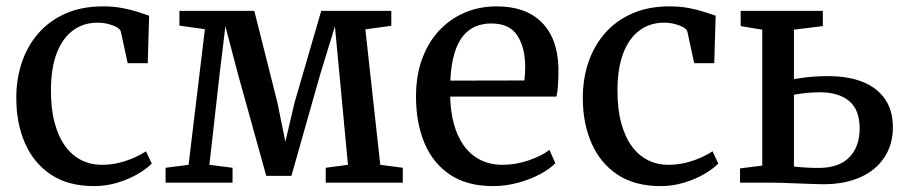

<svg xmlns="http://www.w3.org/2000/svg" viewBox="-20 -588 2920 618"><path d="M283 11Q199.5 11 144 -26Q88.5 -63 60.5 -127Q32.5 -191 32.5 -270.5Q32 -332.5 50 -386.2Q68 -440 103.5 -480.8Q139 -521.5 191.2 -544.5Q243.5 -567.5 311.5 -567.5Q345.5 -567.5 374.2 -562Q403 -556.5 424.8 -549.2Q446.5 -542 460 -537.5L455.5 -384.5H391L369 -486Q367 -494 355.5 -500.5Q344 -507 327.5 -511Q311 -515 293.5 -515Q249 -515 215.5 -490.5Q182 -466 163.2 -418.5Q144.5 -371 144 -300.5Q143.5 -239 155.8 -193.2Q168 -147.5 190 -117.5Q212 -87.5 242 -72.5Q272 -57.5 307 -57.5Q337 -57.5 364 -64.2Q391 -71 413 -81Q435 -91 450 -101L468.5 -61.5Q452 -44.5 423.2 -27.8Q394.5 -11 358 0Q321.5 11 283 11Z M513 0V-48L587 -57.5L639.5 -494L557.5 -505.5V-553H798.5L873 -257.5L898.5 -131.5L928 -257.5L1014 -553H1239.5V-505L1156 -493.5L1204 -57.5L1276.5 -48V0H1028.5V-48L1100 -57.5L1073 -344.5L1058 -503L1010 -346.5L918 -22H837L746.5 -347.5L705.5 -503.5L686.5 -346.5L654 -57.5L728.5 -48V0Z M1567 11Q1483.5 11 1428.5 -25.8Q1373.5 -62.5 1346.2 -127.8Q1319 -193 1319 -277.5Q1319 -343.5 1338.2 -397Q1357.5 -450.5 1392.5 -488.5Q1427.5 -526.5 1475 -547Q1522.5 -567.5 1579 -567.5Q1672 -567.5 1723.5 -516.2Q1775 -465 1777.5 -369Q1777.5 -338.5 1776.2 -316.2Q1775 -294 1771 -277H1429Q1430 -229 1441 -188.8Q1452 -148.5 1473.2 -119Q1494.5 -89.5 1525.8 -73.5Q1557 -57.5 1598.5 -57.5Q1640 -57.5 1682.8 -72.2Q1725.5 -87 1748.5 -105.5L1767.5 -62.5Q1749.5 -44 1718 -27.2Q1686.5 -10.5 1647.2 0.2Q1608 11 1567 11ZM1429.5 -328.5 1668 -329Q1669 -337.5 1669.8 -350.2Q1670.5 -363 1670.5 -372.5Q1670.5 -434 1645.5 -473.2Q1620.5 -512.5 1561 -512.5Q1534 -512.5 1511 -503Q1488 -493.5 1470.5 -472.2Q1453 -451 1442.5 -415.5Q1432 -380 1429.5 -328.5Z M2106.5 11Q2023 11 1967.5 -26Q1912 -63 1884 -127Q1856 -191 1856 -270.5Q1855.5 -332.5 1873.5 -386.2Q1891.5 -440 1927 -480.8Q1962.5 -521.5 2014.8 -544.5Q2067 -567.5 2135 -567.5Q2169 -567.5 2197.8 -562Q2226.5 -556.5 2248.2 -549.2Q2270 -542 2283.5 -537.5L2279 -384.5H2214.5L2192.5 -486Q2190.5 -494 2179 -500.5Q2167.5 -507 2151 -511Q2134.5 -515 2117 -515Q2072.5 -515 2039 -490.5Q2005.5 -466 1986.8 -418.5Q1968 -371 1967.5 -300.5Q1967 -239 1979.2 -193.2Q1991.5 -147.5 2013.5 -117.5Q2035.5 -87.5 2065.5 -72.5Q2095.5 -57.5 2130.5 -57.5Q2160.5 -57.5 2187.5 -64.2Q2214.5 -71 2236.5 -81Q2258.5 -91 2273.5 -101L2292 -61.5Q2275.5 -44.5 2246.8 -27.8Q2218 -11 2181.5 0Q2145 11 2106.5 11Z M2362 0V-46L2433.5 -55V-492.5L2364 -504V-553H2628.5V-504L2535.5 -492.5V-333.5Q2549.5 -336 2567.5 -338.2Q2585.5 -340.5 2605.5 -341.8Q2625.5 -343 2644.5 -343Q2711.5 -343 2758.2 -323.8Q2805 -304.5 2829.5 -267.8Q2854 -231 2854 -179Q2854 -123.5 2827 -82Q2800 -40.5 2749.8 -17.8Q2699.5 5 2630.5 5Q2618 5 2596.2 4.2Q2574.5 3.5 2550 2.5Q2525.5 1.5 2503.8 0.8Q2482 0 2469.5 0ZM2615 -47.5Q2680.5 -47.5 2713.8 -81.8Q2747 -116 2747 -174.5Q2747 -235 2713 -263Q2679 -291 2619.5 -291Q2598 -291 2575.2 -288.8Q2552.5 -286.5 2535.5 -283V-52Q2551.5 -50 2572 -48.8Q2592.5 -47.5 2615 -47.5Z"/></svg>

Font: Merriweather 24pt
Style: Regular
Weight: 400
Designer: Eben Sorkin
Foundry: Eben Sorkin
Version: Version 2.100